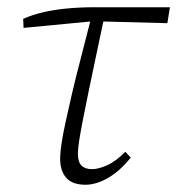

<svg xmlns="http://www.w3.org/2000/svg" viewBox="-20 -497 489 530"><path d="M45 -420 44 -445Q69 -456 98.5 -463Q128 -470 164 -473.5Q200 -477 241 -477H449L442 -433L251 -438H233ZM216 13Q180 13 163 -6Q146 -25 146 -60Q146 -74 149.5 -98.5Q153 -123 160.5 -157.5Q168 -192 178.5 -237.5Q189 -283 203.5 -338Q218 -393 234 -457L270 -460Q256 -394 244.5 -339.5Q233 -285 224 -241.5Q215 -198 208.5 -164.5Q202 -131 198.5 -108.5Q195 -86 195 -73Q195 -50 205 -40Q215 -30 234 -30Q251 -30 275 -40.5Q299 -51 326 -78L341 -62Q320 -36 298.5 -19.5Q277 -3 256 5Q235 13 216 13Z"/></svg>

Font: Source Serif 4 18pt Light
Style: Italic
Weight: 300
Italic angle: -12°
Designer: Frank Grießhammer
Foundry: Adobe Systems Incorporated
Version: Version 4.004;hotconv 1.0.116;makeotfexe 2.5.65601